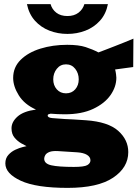

<svg xmlns="http://www.w3.org/2000/svg" viewBox="-20 -743 674 934"><path d="M309 171Q156 171 81 136.2Q6 101.5 6 52Q6 27 20.5 10.8Q35 -5.5 54.5 -14.5Q74 -23.5 90 -27.5Q106 -31.5 109 -32Q101.5 -36 84 -45.5Q66.5 -55 51.2 -72.8Q36 -90.5 36 -119Q36 -150 65.2 -176Q94.5 -202 155 -210Q99 -235 71.5 -279Q44 -323 44 -364Q44 -416 80.5 -452Q117 -488 176.8 -506.5Q236.5 -525 307 -525Q362.5 -525 396.5 -514Q430.5 -503 459 -488Q473.5 -493.5 493.8 -501.2Q514 -509 537.2 -518Q560.5 -527 584 -536.5Q607.5 -546 629 -555L628 -417L540 -405Q543 -394 544.5 -381.8Q546 -369.5 546 -365Q546 -321 517.5 -280.2Q489 -239.5 433 -213.2Q377 -187 295 -187Q283 -187 261 -187.8Q239 -188.5 226 -190Q218.5 -188.5 215.2 -186.8Q212 -185 212 -181Q212 -170.5 234.5 -168.5Q257 -166.5 295 -164Q308.5 -163.5 336.8 -162Q365 -160.5 398 -158Q505.5 -150.5 554.8 -106.8Q604 -63 604 -3Q604 72 530 121.5Q456 171 309 171ZM339 69Q390 69 405 60Q420 51 420 37Q420 20.5 403 10.2Q386 0 356 -2L262 -8Q235 -9.5 220.5 -3.8Q206 2 200.5 11.2Q195 20.5 195 29Q195 53.5 230 61.2Q265 69 339 69ZM301 -289Q329 -289 346 -308.5Q363 -328 363 -357Q363 -386.5 346 -408.2Q329 -430 301 -430Q273.5 -430 256.2 -408.2Q239 -386.5 239 -357Q239 -328 256.2 -308.5Q273.5 -289 301 -289ZM308 -578Q261.5 -578 220.2 -594Q179 -610 150 -642.2Q121 -674.5 111 -723H226Q233 -697.5 254 -681.2Q275 -665 308 -665Q340.5 -665 361.8 -681.2Q383 -697.5 390.5 -723H505Q495.5 -674.5 466.2 -642.2Q437 -610 395.8 -594Q354.5 -578 308 -578Z"/></svg>

Font: Public Sans Thin Black
Style: Regular
Weight: 900
Version: Version 2.001